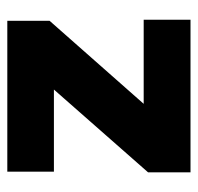

<svg xmlns="http://www.w3.org/2000/svg" viewBox="-28 -503 531 515"><g transform="rotate(-90 237.5 -245.5)"><path d="M216.5 -125.6H442V0H32.8V-113.9L254.8 -366.4H34.6V-491.4H439.2V-378Z"/></g></svg>

Font: Anek Kannada Medium
Style: Regular
Weight: 500
Designer: Vaishnavi Murthy, Maithili Shingre (Kannada) & Yesha Goshar (Latin)
Foundry: Ek Type
Version: Version 1.003